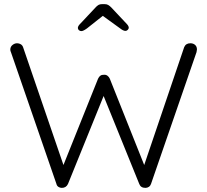

<svg xmlns="http://www.w3.org/2000/svg" viewBox="-20 -912 1006 932"><path d="M936 -672 934 -659 713 -19Q710 -10 702.5 -5Q695 0 686 0Q663 0 656 -19L483 -446L310 -19Q301 0 280 0Q271 0 263.5 -5Q256 -10 254 -19L33 -659Q30 -665 30 -671Q30 -685 40.5 -693.5Q51 -702 63 -702Q73 -702 81 -697Q89 -692 92 -683L288 -111L456 -530Q465 -550 484 -549Q494 -550 501.5 -544.5Q509 -539 513 -530L680 -111L874 -683Q882 -702 904 -702Q918 -702 927 -694Q936 -686 936 -672ZM605 -777Q605 -772 600 -767Q595 -762 589 -762Q578 -762 562 -775L479 -835L402 -774Q384 -761 375 -761Q368 -761 363 -765.5Q358 -770 358 -776Q358 -784 366 -793L443 -875Q451 -884 458 -888Q465 -892 476 -892H487Q498 -892 505 -888Q512 -884 521 -875L597 -794Q605 -785 605 -777Z"/></svg>

Font: Quicksand
Style: Regular
Weight: 400
Designer: Andrew Paglinawan
Foundry: Andrew Paglinawan
Version: Version 3.000